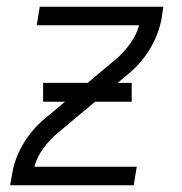

<svg xmlns="http://www.w3.org/2000/svg" viewBox="-20 -550 540 570"><path d="M10 0 16 -33Q23 -79 48.5 -122Q74 -165 112 -197L325 -375Q348 -395 366.5 -420.5Q385 -446 393 -475H89L98 -530H465L460 -497Q452 -451 427 -408Q402 -365 364 -333L151 -155Q127 -135 108.5 -109.5Q90 -84 82 -55H386L377 0ZM108 -248V-304H371V-248Z"/></svg>

Font: Iosevka Curly Light Oblique
Style: Regular
Weight: 300
Italic angle: -9°
Monospace: yes
Designer: Belleve Invis
Foundry: Belleve Invis
Version: Version 11.1.0; ttfautohint (v1.8.3)